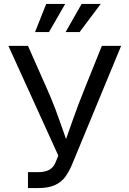

<svg xmlns="http://www.w3.org/2000/svg" viewBox="-20 -962 662 982"><path d="M123 0V-81.5H173.8Q210 -81.5 231.7 -93.3Q253.4 -105 264.2 -131.8L278.3 -166L22.9 -727.5H123L219.2 -510.3Q244.6 -453.1 263.2 -404.1Q281.7 -355 297.6 -308.6Q313.5 -262.2 330.6 -213.9H304.7Q328.1 -279.8 353.3 -351.3Q378.4 -422.9 413.6 -510.3L501 -727.5H599.6L348.1 -119.6Q333.5 -85 314 -57.9Q294.4 -30.8 261.2 -15.4Q228 0 172.4 0ZM230.5 -797.9H159.2L216.3 -941.9H313.5ZM387.2 -797.9H315.4L397.5 -941.9H495.1Z"/></svg>

Font: Inter 17pt
Style: Regular
Weight: 400
Version: Version 4.001;git-66647c0bb